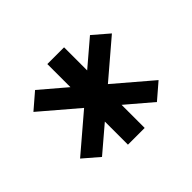

<svg xmlns="http://www.w3.org/2000/svg" viewBox="-92 -796 576 576"><g transform="rotate(-45 196.0 -508.0)"><path d="M231.5 -337V-435L312.5 -366L362.5 -409L246.5 -508L362.5 -607L312.5 -650L231.5 -581V-679H160.5V-581L79.5 -650L29.5 -607L145.5 -508L29.5 -409L79.5 -366L160.5 -435V-337Z"/></g></svg>

Font: Charger
Style: Bd
Weight: 400
Designer: Jasper
Foundry: Cannot Into Space Fonts
Version: Version 0.98